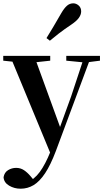

<svg xmlns="http://www.w3.org/2000/svg" viewBox="-27 -875 630 1166"><path d="M98.5 271Q59.5 271 28.2 252.3Q-3.2 233.6 -5.4 201.1Q-0.2 171.7 22.3 158.1Q44.8 144.5 71.1 144.5Q97.6 144.5 118.5 158.4Q139.4 172.4 157.6 194L187.7 229.9L152.6 252.4L133.4 235.4Q181.2 214.9 214.7 169.1Q248.3 123.3 279 46.7L309.1 -25.6L318 -49.7L405.1 -289.9L486.4 -535.7H527.3L312 42.9Q280.1 127.2 246.7 177.4Q213.2 227.6 177 249.3Q140.7 271 98.5 271ZM285.7 72.2 34.1 -535.7H180.5L340.1 -97.3L346.1 -86.2ZM-7.3 -506.5V-535.7H278V-506.5L179.7 -495.8H93.6ZM375.5 -506.5V-535.7H580.1V-506.5L498.4 -496.1H480.8ZM255.3 -643.7Q274.7 -675.4 295.4 -709.7Q316 -743.9 344.9 -794.7Q363.2 -826.1 380 -840.5Q396.7 -854.8 418.1 -854.8Q435.7 -854.8 450.8 -841.6Q465.9 -828.4 465.9 -805.7Q465.9 -786.2 451.8 -766.5Q437.7 -746.8 406 -725.6Q361 -695.3 331.3 -672.4Q301.6 -649.6 275.9 -627.8Z"/></svg>

Font: Source Han Serif JP VF
Style: Regular
Weight: 250
Designer: Ryoko NISHIZUKA 西塚涼子 (kana & ideographs); Frank Grießhammer (Latin, Greek & Cyrillic); Wenlong ZHANG 张文龙 (bopomofo); San
Foundry: Adobe
Version: Version 2.001;hotconv 1.1.0;makeotfexe 2.6.0